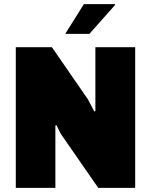

<svg xmlns="http://www.w3.org/2000/svg" viewBox="-20 -916 736 936"><path d="M409 -431 440 -372 445 -375V-686H639V0H459L276 -264L255 -306L250 -304V0H57V-686H233ZM540 -896 542 -893 416 -751H298L389 -896Z"/></svg>

Font: Chivo Black
Style: Regular
Weight: 900
Designer: Hector Gatti
Foundry: Omnibus-Type
Version: Version 1.007